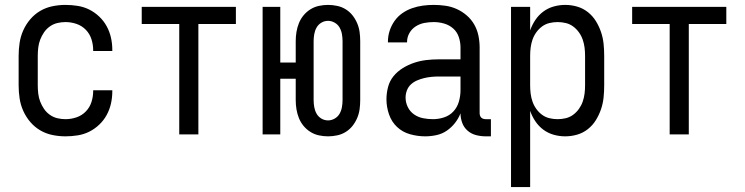

<svg xmlns="http://www.w3.org/2000/svg" viewBox="-20 -548 3040 783"><path d="M247 8Q220 8 193.5 2.5Q167 -3 144 -16.5Q121 -30 103.5 -50.5Q86 -71 75 -95.5Q64 -120 60 -146.5Q56 -173 56 -200V-320Q56 -347 60 -373.5Q64 -400 75 -424.5Q86 -449 103.5 -469.5Q121 -490 144 -503.5Q167 -517 193.5 -522.5Q220 -528 247 -528Q272 -528 297 -524Q322 -520 344 -509Q366 -498 384.5 -480.5Q403 -463 415 -441Q427 -419 432.5 -394.5Q438 -370 438 -345V-340H360V-343Q360 -366 353 -388Q346 -410 330 -426.5Q314 -443 292 -450.5Q270 -458 247 -458Q230 -458 213.5 -454Q197 -450 183 -440Q169 -430 159.5 -416Q150 -402 144 -386.5Q138 -371 136 -354Q134 -337 134 -320V-200Q134 -183 136 -166Q138 -149 144 -133.5Q150 -118 159.5 -104Q169 -90 183 -80Q197 -70 213.5 -66Q230 -62 247 -62Q270 -62 292 -69.5Q314 -77 330 -93.5Q346 -110 353 -132Q360 -154 360 -177V-180H438V-175Q438 -150 432.5 -125.5Q427 -101 415 -79Q403 -57 384.5 -39.5Q366 -22 344 -11Q322 0 297 4Q272 8 247 8Z M711 0V-450H558V-520H942V-450H789V0Z M1318 8Q1299 8 1280.5 4Q1262 0 1246 -10Q1230 -20 1218 -34.5Q1206 -49 1199 -66.5Q1192 -84 1189 -102.5Q1186 -121 1186 -140V-227H1123V0H1051V-520H1123V-293H1186V-380Q1186 -399 1189 -417.5Q1192 -436 1199 -453.5Q1206 -471 1218 -485.5Q1230 -500 1246 -510Q1262 -520 1280.5 -524Q1299 -528 1318 -528Q1336 -528 1355 -524Q1374 -520 1390 -510Q1406 -500 1417.5 -485.5Q1429 -471 1436.5 -453.5Q1444 -436 1446.5 -417.5Q1449 -399 1449 -380V-140Q1449 -121 1446.5 -102.5Q1444 -84 1436.5 -66.5Q1429 -49 1417.5 -34.5Q1406 -20 1390 -10Q1374 0 1355 4Q1336 8 1318 8ZM1318 -57Q1332 -57 1345 -64.5Q1358 -72 1365 -84.5Q1372 -97 1374.5 -111.5Q1377 -126 1377 -140V-380Q1377 -394 1374.5 -408.5Q1372 -423 1365 -435.5Q1358 -448 1345 -455.5Q1332 -463 1318 -463Q1303 -463 1290.5 -455.5Q1278 -448 1271 -435.5Q1264 -423 1261.5 -408.5Q1259 -394 1259 -380V-140Q1259 -126 1261.5 -111.5Q1264 -97 1271 -84.5Q1278 -72 1290.5 -64.5Q1303 -57 1318 -57Z M1714 8Q1683 8 1652.5 -0.5Q1622 -9 1599.5 -30Q1577 -51 1566.5 -81.5Q1556 -112 1556 -143Q1556 -168 1562.5 -193Q1569 -218 1585 -237.5Q1601 -257 1623 -270.5Q1645 -284 1669 -292Q1693 -300 1718 -303Q1743 -306 1769 -306H1858V-355Q1858 -376 1851 -397Q1844 -418 1828 -432Q1812 -446 1791 -452Q1770 -458 1749 -458Q1730 -458 1711 -454.5Q1692 -451 1675.5 -440.5Q1659 -430 1649.5 -413Q1640 -396 1640 -377V-375H1562V-378Q1562 -401 1569 -422.5Q1576 -444 1589 -462.5Q1602 -481 1620.5 -494Q1639 -507 1660.5 -514.5Q1682 -522 1704 -525Q1726 -528 1749 -528Q1773 -528 1797 -524.5Q1821 -521 1843 -511Q1865 -501 1883.5 -485Q1902 -469 1914 -448Q1926 -427 1931 -403Q1936 -379 1936 -355V-87Q1936 -82 1937.5 -77Q1939 -72 1942.5 -68.5Q1946 -65 1951 -63.5Q1956 -62 1961 -62H1982V8H1961Q1941 8 1921.5 3Q1902 -2 1887 -15Q1872 -28 1865 -47Q1858 -66 1858 -86Q1850 -65 1835.5 -46.5Q1821 -28 1802 -15Q1783 -2 1760 3Q1737 8 1714 8ZM1746 -62Q1769 -62 1791.5 -69.5Q1814 -77 1829.5 -94Q1845 -111 1851.5 -134Q1858 -157 1858 -180V-236H1769Q1754 -236 1739 -234.5Q1724 -233 1709.5 -229.5Q1695 -226 1681 -220Q1667 -214 1656 -204Q1645 -194 1639.5 -179.5Q1634 -165 1634 -150Q1634 -130 1643 -111.5Q1652 -93 1668.5 -81.5Q1685 -70 1705 -66Q1725 -62 1746 -62Z M2064 215V-520H2142V-424Q2150 -447 2163.5 -467Q2177 -487 2196 -501Q2215 -515 2238 -521.5Q2261 -528 2285 -528Q2310 -528 2334 -521Q2358 -514 2377.5 -498.5Q2397 -483 2410 -462Q2423 -441 2431 -417.5Q2439 -394 2441.5 -369.5Q2444 -345 2444 -320V-200Q2444 -175 2441.5 -150.5Q2439 -126 2431 -102.5Q2423 -79 2410 -58Q2397 -37 2377.5 -21.5Q2358 -6 2334 1Q2310 8 2285 8Q2261 8 2238 1.5Q2215 -5 2196 -19Q2177 -33 2163.5 -53Q2150 -73 2142 -96V215ZM2254 -62Q2271 -62 2287.5 -66Q2304 -70 2317.5 -80Q2331 -90 2341 -104Q2351 -118 2356.5 -134Q2362 -150 2364 -166.5Q2366 -183 2366 -200V-320Q2366 -337 2364 -353.5Q2362 -370 2356.5 -386Q2351 -402 2341 -416Q2331 -430 2317.5 -440Q2304 -450 2287.5 -454Q2271 -458 2254 -458Q2237 -458 2220.5 -454Q2204 -450 2190.5 -440Q2177 -430 2167 -416Q2157 -402 2151.5 -386Q2146 -370 2144 -353.5Q2142 -337 2142 -320V-200Q2142 -183 2144 -166.5Q2146 -150 2151.5 -134Q2157 -118 2167 -104Q2177 -90 2190.5 -80Q2204 -70 2220.5 -66Q2237 -62 2254 -62Z M2711 0V-450H2558V-520H2942V-450H2789V0Z"/></svg>

Font: Iosevka srxl
Style: Regular
Weight: 400
Monospace: yes
Designer: Belleve Invis
Foundry: Belleve Invis
Version: Version 33.0.1; ttfautohint (v1.8.3)